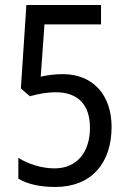

<svg xmlns="http://www.w3.org/2000/svg" viewBox="-20 -734 512 764"><path d="M230 -439C199 -439 168 -435 142 -429L157 -637H382V-714H85L63 -382L99 -351C130 -360 168 -367 201 -367C290 -367 338 -318 338 -225C338 -131 288 -64 197 -64C148 -64 94 -80 53 -106V-23C90 -1 140 10 200 10C344 10 424 -85 424 -229C424 -356 350 -439 230 -439Z"/></svg>

Font: Noto Sans Lao Condensed
Style: Regular
Weight: 400
Width: 3
Designer: Monotype Design Team
Foundry: Monotype Imaging Inc.
Version: Version 2.004